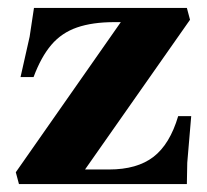

<svg xmlns="http://www.w3.org/2000/svg" viewBox="-20 -466 524 486"><path d="M28 0 20 -30 297 -426 393 -410H270Q214 -410 175 -396.5Q136 -383 110 -352.5Q84 -322 65 -271H32L55 -373L66 -446H453L461 -416L177 -11L105 -37H256Q327 -37 368.5 -69Q410 -101 431 -172H464L454 -54L453 0Z"/></svg>

Font: Baskervville
Style: Bold
Weight: 700
Version: Version 1.100